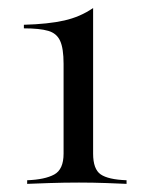

<svg xmlns="http://www.w3.org/2000/svg" viewBox="-20 -452 356 472"><path d="M46.8 0V-8.9Q90.3 -10.5 113.3 -23Q136.3 -35.5 136.3 -74.2V-295.2Q136.3 -333.1 127.8 -351.6Q119.4 -370.2 98.4 -376.2Q77.4 -382.3 38.7 -382.3V-391.1Q98.4 -392.7 137.9 -401.6Q177.4 -410.5 208.9 -432.3V-74.2Q208.9 -36.3 227.4 -23.4Q246 -10.5 291.1 -8.9V0Q274.2 -0.8 241.5 -2Q208.9 -3.2 174.2 -3.2Q137.1 -3.2 101.6 -2Q66.1 -0.8 46.8 0Z"/></svg>

Font: Playfair 144pt SemiCondensed Light
Style: Regular
Weight: 300
Width: 4
Designer: Claus Eggers Sørensen
Foundry: Claus Eggers Sørensen
Version: Version 2.203